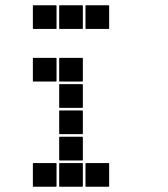

<svg xmlns="http://www.w3.org/2000/svg" viewBox="-20 -715 640 730"><path d="M307 -695H393Q395 -695 395 -693V-607Q395 -605 393 -605H307Q305 -605 305 -607V-693Q305 -695 307 -695ZM207 -695H293Q295 -695 295 -693V-607Q295 -605 293 -605H207Q205 -605 205 -607V-693Q205 -695 207 -695ZM107 -695H193Q195 -695 195 -693V-607Q195 -605 193 -605H107Q105 -605 105 -607V-693Q105 -695 107 -695ZM207 -495H293Q295 -495 295 -493V-407Q295 -405 293 -405H207Q205 -405 205 -407V-493Q205 -495 207 -495ZM107 -495H193Q195 -495 195 -493V-407Q195 -405 193 -405H107Q105 -405 105 -407V-493Q105 -495 107 -495ZM207 -395H293Q295 -395 295 -393V-307Q295 -305 293 -305H207Q205 -305 205 -307V-393Q205 -395 207 -395ZM207 -295H293Q295 -295 295 -293V-207Q295 -205 293 -205H207Q205 -205 205 -207V-293Q205 -295 207 -295ZM207 -195H293Q295 -195 295 -193V-107Q295 -105 293 -105H207Q205 -105 205 -107V-193Q205 -195 207 -195ZM307 -95H393Q395 -95 395 -93V-7Q395 -5 393 -5H307Q305 -5 305 -7V-93Q305 -95 307 -95ZM207 -95H293Q295 -95 295 -93V-7Q295 -5 293 -5H207Q205 -5 205 -7V-93Q205 -95 207 -95ZM107 -95H193Q195 -95 195 -93V-7Q195 -5 193 -5H107Q105 -5 105 -7V-93Q105 -95 107 -95Z"/></svg>

Font: Pixel Panel Black
Style: Regular
Weight: 900
Monospace: yes
Designer: Óliver Lalan
Foundry: Óliver Lalan
Version: Version 1.000; ttfautohint (v1.8.4.7-5d5b-dirty);gftools[0.9